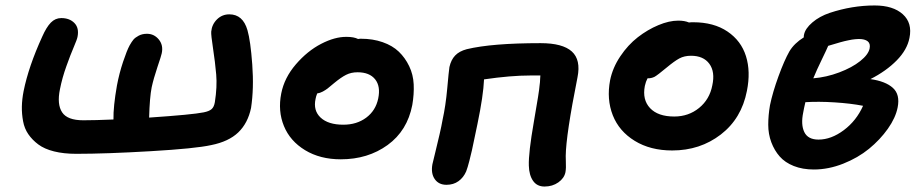

<svg xmlns="http://www.w3.org/2000/svg" viewBox="-20 -621 3341 699"><path d="M257.8 -61Q211.9 -61 176.8 -69.8Q141.6 -78.6 119.4 -95.2Q97.2 -111.8 83 -132.6Q68.8 -153.3 64 -179.9Q59.1 -206.5 59.6 -232.9Q60.1 -259.3 65.9 -289.1Q84 -378.9 133.8 -487.8Q148.9 -522 165 -538.6Q181.2 -555.2 203.1 -555.2Q233.4 -555.2 251 -537.1Q268.6 -519 262.2 -486.8Q260.7 -478 248.8 -450.2Q236.8 -422.4 221.7 -380.1Q206.5 -337.9 198.2 -295.9Q187 -241.2 206.1 -212.2Q225.1 -183.1 283.2 -183.1Q325.7 -183.1 393.1 -186Q392.1 -232.4 405.8 -310.1Q414.1 -354 428 -395.8Q441.9 -437.5 452.1 -456.1Q459.5 -469.2 465.8 -476.8Q472.2 -484.4 485.1 -491.2Q498 -498 515.1 -498Q541 -498 558.1 -477.3Q575.2 -456.5 568.8 -426.8Q567.4 -418.9 553.2 -377Q539.1 -335 532.2 -303.2Q524.9 -266.6 522.9 -192.9Q680.7 -203.6 721.2 -211.9Q741.2 -215.8 750.2 -223.6Q759.3 -231.4 762.2 -249Q771 -305.2 767.1 -350.1Q763.2 -395 755.6 -444.6Q748 -494.1 749 -505.9Q751.5 -532.2 770 -550.5Q788.6 -568.8 814.9 -568.8Q864.3 -568.8 880.9 -511.2Q892.1 -472.7 898.4 -386Q904.8 -299.3 894 -228Q882.3 -172.4 847.4 -138.9Q812.5 -105.5 749 -92.8Q691.9 -80.1 529.3 -70.6Q366.7 -61 257.8 -61Z M1220.7 -41Q1145.5 -41 1090.8 -74.2Q1036.1 -107.4 1013.7 -162.1Q991.2 -216.8 1003.9 -280.8Q1015.1 -337.9 1057.1 -386.7Q1099.1 -435.5 1149.2 -461.4Q1199.2 -487.3 1241.7 -486.8Q1268.6 -486.8 1283.7 -479Q1287.6 -480 1293.9 -480Q1337.4 -480 1373 -467.5Q1408.7 -455.1 1431.9 -432.9Q1455.1 -410.6 1469.7 -380.1Q1484.4 -349.6 1486.1 -314Q1487.8 -278.3 1481 -238.8Q1462.9 -145 1391.1 -93Q1319.3 -41 1220.7 -41ZM1128.9 -261.2Q1119.6 -218.8 1147.2 -192.9Q1174.8 -167 1230 -167Q1278.8 -167 1313.2 -192.6Q1347.7 -218.3 1356.9 -262.2Q1366.2 -306.6 1345.7 -332.3Q1325.2 -357.9 1281.7 -357.9Q1258.3 -357.9 1240 -348.6Q1221.7 -339.4 1196.8 -318.8Q1180.2 -304.7 1172.6 -298.8Q1165 -293 1155 -287.6Q1145 -282.2 1134.8 -280.8Q1130.4 -270 1128.9 -261.2Z M1962.4 58.1Q1935.1 58.1 1920.7 37.4Q1906.2 16.6 1905.3 -18.1Q1903.8 -64.5 1923.6 -177.7Q1943.4 -291 1944.3 -309.1Q1945.3 -315.4 1945.8 -321.5Q1946.3 -327.6 1946.5 -335Q1946.8 -342.3 1947.3 -346.2H1911.6Q1838.9 -346.2 1742.2 -332Q1739.7 -272.9 1718.3 -169.9Q1716.8 -163.6 1709.2 -126.5Q1701.7 -89.4 1698.2 -74.2Q1694.8 -59.1 1688.7 -35.2Q1682.6 -11.2 1677.2 2.9Q1667.5 25.4 1649.2 38.6Q1630.9 51.8 1605.5 51.8Q1577.1 51.8 1562.7 31Q1548.3 10.3 1554.2 -22.9Q1557.1 -35.6 1565.2 -68.4Q1573.2 -101.1 1580.3 -131.8Q1587.4 -162.6 1591.3 -185.1Q1602.5 -235.8 1608.2 -298.8Q1613.8 -361.8 1616.2 -377Q1622.1 -403.3 1637 -418.9Q1651.9 -434.6 1679.2 -441.9Q1770.5 -463.9 1948.2 -463.9Q2028.3 -463.9 2061.8 -433.6Q2095.2 -403.3 2082.5 -339.8Q2040.5 -129.4 2039.6 -53.2Q2039.6 -48.3 2040 -34.7Q2040.5 -21 2040.3 -11.5Q2040 -2 2038.6 5.9Q2034.2 27.8 2012.7 43Q1991.2 58.1 1962.4 58.1Z M2427.2 -73.2Q2347.7 -73.2 2290.8 -108.2Q2233.9 -143.1 2210.9 -201.4Q2188 -259.8 2201.2 -329.1Q2210.4 -374.5 2238.3 -416Q2266.1 -457.5 2302 -485.4Q2337.9 -513.2 2377 -529.5Q2416 -545.9 2449.2 -545.9Q2472.7 -545.9 2488.3 -539.1Q2493.2 -540 2503.4 -540Q2578.6 -540 2628.4 -506.3Q2678.2 -472.7 2695.8 -416.5Q2713.4 -360.4 2699.2 -290Q2679.7 -189.5 2604.2 -131.3Q2528.8 -73.2 2427.2 -73.2ZM2327.6 -308.1Q2317.9 -257.8 2346.7 -227.3Q2375.5 -196.8 2434.6 -196.8Q2486.8 -196.8 2525.1 -228Q2563.5 -259.3 2573.2 -310.1Q2584 -359.4 2562.5 -388.7Q2541 -418 2495.6 -418Q2471.2 -418 2453.1 -408.2Q2435.1 -398.4 2408.2 -376Q2373 -346.7 2362.8 -341.3Q2350.6 -335.4 2337.4 -335.9Q2331.1 -324.2 2327.6 -308.1Z M2942.9 -3.9Q2901.9 -3.9 2869.9 -16.6Q2837.9 -29.3 2818.6 -51.3Q2799.3 -73.2 2788.1 -103Q2776.9 -132.8 2776.9 -167Q2776.9 -201.2 2783.2 -237.8Q2793 -285.2 2814.2 -343.3Q2835.4 -401.4 2854 -434.1Q2871.6 -463.4 2906.2 -484.9Q2906.2 -492.2 2907.2 -495.1Q2911.6 -517.1 2937.5 -539.3Q2963.4 -561.5 3001 -574.2Q3082.5 -601.1 3164.1 -601.1Q3231.4 -601.1 3266.8 -569.1Q3302.2 -537.1 3291 -482.9Q3282.7 -439.9 3244.6 -401.1Q3206.5 -362.3 3148.9 -333Q3204.1 -325.2 3230.7 -301Q3257.3 -276.9 3248 -230Q3240.7 -192.4 3212.4 -152.3Q3184.1 -112.3 3143.8 -79.3Q3103.5 -46.4 3049.8 -25.1Q2996.1 -3.9 2942.9 -3.9ZM3106.9 -479Q3101.1 -479 3094.2 -478.3Q3087.4 -477.5 3081.8 -476.8Q3076.2 -476.1 3067.9 -474.1Q3059.6 -472.2 3054.7 -471.2Q3049.8 -470.2 3039.8 -467.3Q3029.8 -464.4 3025.6 -463.1Q3021.5 -461.9 3010 -458.5Q2998.5 -455.1 2995.1 -454.1Q2990.7 -442.9 2971.9 -404.3Q2953.1 -365.7 2940.9 -335.9Q2988.8 -339.8 3035.4 -357.4Q3082 -375 3111.8 -398.7Q3141.6 -422.4 3146 -444.8Q3149.4 -462.4 3138.9 -470.7Q3128.4 -479 3106.9 -479ZM2904.3 -211.9Q2895 -167.5 2908.2 -140.1Q2921.4 -112.8 2960 -112.8Q3005.9 -112.8 3051.8 -147Q3097.7 -181.2 3122.1 -235.8Q3077.1 -244.6 3018.3 -248.3Q2959.5 -252 2912.1 -249Q2906.2 -223.6 2904.3 -211.9Z"/></svg>

Font: Shantell Sans Irregular Bouncy
Style: Italic
Weight: 600
Italic angle: -11.31°
Designer: Stephen Nixon, Anya Danilova, Shantell Martin
Foundry: Arrow Type
Version: Version 1.006;[9816181b4]